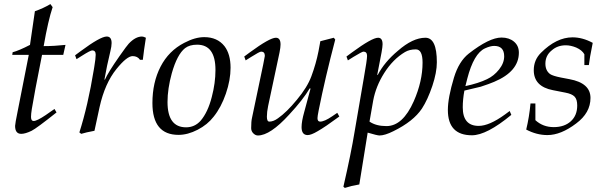

<svg xmlns="http://www.w3.org/2000/svg" viewBox="-20 -647 2952 941"><path d="M301 -427 290 -378H186Q147 -182 136 -113Q132 -88 132 -74Q132 -54 145 -54Q161 -54 204 -83L247 -113L257 -96Q159 -18 135 -6Q104 9 84 9Q54 9 54 -30Q54 -40 67 -104L121 -378H40L42 -391Q73 -399 127 -427L151 -592Q192 -606 227 -627L238 -612Q216 -547 194 -421Q247 -421 301 -427Z M695 -462Q685 -399 680 -354H666Q654 -372 630 -372Q602 -372 551 -309Q494 -239 468 -122L443 -6Q400 2 378 9L369 2Q411 -129 440 -307L442 -319Q449 -361 449 -379Q449 -400 432 -400Q423 -400 382 -374L355 -357L348 -376L375 -396Q472 -468 503 -468Q527 -468 527 -436Q527 -420 521 -396Q503 -322 492 -258L494 -256Q509 -291 565 -371Q603 -425 611 -433Q644 -468 676 -468Q683 -468 695 -462Z M1110 -315Q1110 -255 1087 -188Q1064 -121 1027 -75Q997 -36 948.5 -11Q900 14 855 14Q727 14 727 -142Q727 -243 767 -320.5Q807 -398 883 -437Q936 -465 981 -465Q1045 -465 1080 -421Q1110 -382 1110 -315ZM1036 -304Q1036 -428 946 -428Q909 -428 887 -411Q848 -380 822 -288Q801 -212 801 -147Q801 -23 892 -23Q934 -23 963 -55Q999 -97 1018 -172Q1036 -240 1036 -304Z M1633 -94 1643 -76Q1574 -25 1537 -4Q1505 15 1488 15Q1458 15 1458 -24Q1458 -52 1471 -98L1502 -213L1498 -214Q1465 -158 1397 -85Q1304 17 1244 17Q1232 17 1221.5 6.5Q1211 -4 1211 -19Q1211 -52 1215 -69L1270 -331Q1278 -371 1278 -373Q1278 -394 1260 -394Q1252 -394 1211 -368L1184 -351L1177 -370L1204 -390Q1302 -462 1332 -462Q1355 -462 1355 -429Q1355 -415 1350 -390L1294 -127Q1288 -98 1288 -75Q1288 -51 1300 -51Q1320 -51 1342 -67Q1385 -97 1435 -158Q1486 -219 1506 -273Q1529 -335 1541 -396L1550 -445L1616 -462L1623 -453Q1573 -263 1542 -107Q1536 -77 1536 -68Q1536 -51 1549 -51Q1570 -51 1608 -77Z M2121 -342Q2121 -292 2099 -226Q2076 -158 2048 -115Q2006 -52 1908 -4Q1866 17 1840 17Q1829 17 1782 3L1741 257Q1700 264 1670 274L1663 268Q1701 103 1718 -2L1763 -264Q1779 -354 1779 -373Q1779 -394 1761 -394Q1755 -394 1712 -368L1685 -351L1678 -370L1705 -390Q1803 -462 1833 -462Q1855 -462 1855 -430Q1855 -418 1850 -390L1829 -281L1831 -279Q1864 -343 1930 -398Q2003 -462 2065 -462Q2121 -462 2121 -342ZM2051 -340Q2051 -405 2018 -405Q1987 -405 1965 -392Q1906 -357 1863 -289Q1822 -224 1809 -154L1791 -51Q1823 -29 1874 -29Q1954 -29 2008 -151Q2051 -249 2051 -340Z M2523 -389Q2523 -297 2402 -246Q2379 -236 2336 -222L2256 -203Q2248 -160 2248 -121Q2248 -30 2326 -30Q2378 -30 2455 -86L2478 -103L2486 -84Q2365 16 2293 16Q2175 16 2175 -108Q2175 -168 2205 -267Q2229 -346 2277 -384Q2378 -463 2438 -463Q2475 -463 2499 -443Q2523 -423 2523 -389ZM2451 -371Q2451 -422 2402 -422Q2383 -422 2357 -410Q2302 -385 2270 -261L2261 -225Q2326 -239 2367 -259Q2401 -275 2426 -306.5Q2451 -338 2451 -371Z M2885 -437Q2869 -358 2866 -328H2844V-381Q2833 -401 2804 -414Q2777 -425 2753 -425Q2712 -425 2684 -400Q2653 -375 2653 -335Q2653 -301 2676 -284Q2689 -275 2729 -267L2771 -259Q2874 -240 2874 -167Q2874 -94 2804 -42Q2729 15 2663 15Q2610 15 2559 -12Q2574 -74 2580 -140H2604V-58Q2641 -24 2694 -24Q2746 -24 2777.5 -52.5Q2809 -81 2809 -130Q2809 -160 2796 -173.5Q2783 -187 2751 -193L2690 -205Q2596 -223 2596 -303Q2596 -353 2631 -388Q2707 -464 2786 -464Q2835 -464 2885 -437Z"/></svg>

Font: GFS Didot
Style: Italic
Weight: 400
Italic angle: -12°
Designer: Takis Katsoulidis and George D. Matthiopoulos
Foundry: George Matthiopoulos and Takis Katsoulidis
Version: Version 1.0